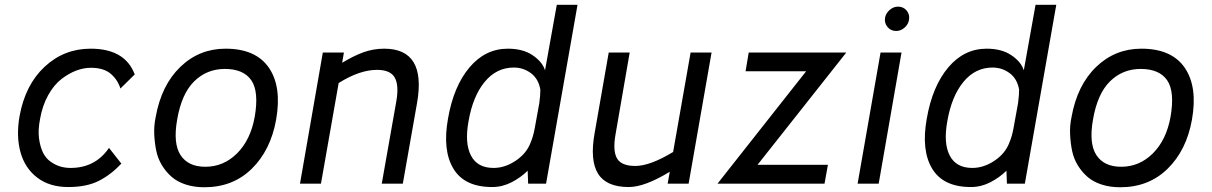

<svg xmlns="http://www.w3.org/2000/svg" viewBox="-20 -770 5080 805"><path d="M359.9 -565.9Q504.4 -565.9 544.9 -458L484.9 -398.9Q473.1 -436.5 443.6 -461.2Q414.1 -485.8 360.8 -485.8Q331.1 -485.8 299.8 -474.1Q268.6 -462.4 237.5 -438.5Q206.5 -414.6 182.1 -371.1Q157.7 -327.6 147.9 -271Q138.7 -223.1 143.8 -188Q148.9 -152.8 160.6 -129.4Q172.4 -106 192.6 -91.8Q212.9 -77.6 233.2 -71.8Q253.4 -65.9 275.9 -65.9Q379.4 -65.9 437 -149.9L488.8 -84Q445.3 -37.6 394.3 -11.7Q343.3 14.2 266.1 14.2Q187.5 14.2 135.7 -25.6Q84 -65.4 65.7 -132.6Q47.4 -199.7 62 -283.2Q85.9 -414.6 167.2 -490.2Q248.5 -565.9 359.9 -565.9Z M925.8 -565.9Q1052.2 -565.9 1107.2 -486.3Q1162.1 -406.7 1137.7 -268.1Q1114.7 -140.1 1035.6 -62.5Q956.5 15.1 836.9 15.1Q793.9 15.1 758.8 3.7Q723.6 -7.8 700 -28.3Q676.3 -48.8 659.2 -76.7Q642.1 -104.5 635.3 -137.2Q628.4 -169.9 626.7 -206.3Q625 -242.7 632.8 -279.8Q656.7 -413.1 736.1 -489.5Q815.4 -565.9 925.8 -565.9ZM922.9 -481Q847.2 -481 794.2 -429Q741.2 -377 722.7 -268.1Q705.1 -168.5 737.1 -119.6Q769 -70.8 840.8 -70.8Q917.5 -70.8 973.9 -127Q1030.3 -183.1 1047.9 -279.8Q1066.4 -386.7 1033.4 -433.8Q1000.5 -481 922.9 -481Z M1590.8 -565.9Q1768.6 -565.9 1728.5 -337.9L1668.9 0H1580.6L1641.6 -345.2Q1653.3 -411.6 1635.3 -444.3Q1617.2 -477.1 1560.5 -477.1Q1488.3 -477.1 1399.9 -421.9L1325.7 0H1237.8L1333.5 -549.8H1421.9L1414.6 -506.8Q1461.9 -535.6 1503.7 -550.8Q1545.4 -565.9 1590.8 -565.9Z M2314.5 -750H2401.4L2269.5 0H2194.3L2192.4 -54.2Q2163.1 -25.4 2124.5 -5.6Q2085.9 14.2 2043.5 14.2Q1927.2 14.2 1880.9 -63Q1834.5 -140.1 1858.4 -272.9Q1881.8 -408.2 1948.2 -487.1Q2014.6 -565.9 2109.4 -565.9Q2172.9 -565.9 2213.6 -538.1Q2254.4 -510.3 2265.1 -475.1ZM2241.2 -337.9Q2245.6 -372.1 2245.6 -394Q2237.8 -439.5 2206.1 -463.1Q2174.3 -486.8 2134.3 -486.8Q2061.5 -486.8 2012 -426.5Q1962.4 -366.2 1944.3 -261.2Q1927.7 -169.9 1954.6 -117.9Q1981.4 -65.9 2049.3 -65.9Q2097.2 -65.9 2142.3 -96.2Q2187.5 -126.5 2204.6 -171.9Q2215.3 -197.3 2221.2 -228Z M2875.5 -549.8H2963.4L2867.2 0H2779.3L2788.1 -49.8Q2683.1 14.2 2616.2 14.2Q2522 14.2 2487.3 -42Q2452.6 -98.1 2473.1 -211.9L2532.2 -549.8H2620.1L2560.5 -205.1Q2548.8 -137.7 2566.9 -106Q2585 -74.2 2643.6 -74.2Q2705.6 -74.2 2802.2 -132.8Z M3528.3 -549.8 3156.2 -79.1H3451.2L3437 0H2988.3L3359.9 -471.2H3106L3119.1 -549.8Z M3745.1 -742.2Q3768.1 -742.2 3781.7 -725.3Q3795.4 -708.5 3791 -686Q3788.1 -667.5 3772.2 -653.8Q3756.3 -640.1 3737.8 -640.1Q3714.8 -640.1 3700.9 -657Q3687 -673.8 3690.9 -696.8Q3694.8 -715.3 3710.7 -728.8Q3726.6 -742.2 3745.1 -742.2ZM3664.1 0H3575.7L3671.9 -549.8H3759.8Z M4321.8 -750H4408.7L4276.9 0H4201.7L4199.7 -54.2Q4170.4 -25.4 4131.8 -5.6Q4093.3 14.2 4050.8 14.2Q3934.6 14.2 3888.2 -63Q3841.8 -140.1 3865.7 -272.9Q3889.2 -408.2 3955.6 -487.1Q4022 -565.9 4116.7 -565.9Q4180.2 -565.9 4220.9 -538.1Q4261.7 -510.3 4272.5 -475.1ZM4248.5 -337.9Q4252.9 -372.1 4252.9 -394Q4245.1 -439.5 4213.4 -463.1Q4181.6 -486.8 4141.6 -486.8Q4068.8 -486.8 4019.3 -426.5Q3969.7 -366.2 3951.7 -261.2Q3935.1 -169.9 3961.9 -117.9Q3988.8 -65.9 4056.6 -65.9Q4104.5 -65.9 4149.7 -96.2Q4194.8 -126.5 4211.9 -171.9Q4222.7 -197.3 4228.5 -228Z M4765.6 -565.9Q4892.1 -565.9 4947 -486.3Q5002 -406.7 4977.5 -268.1Q4954.6 -140.1 4875.5 -62.5Q4796.4 15.1 4676.8 15.1Q4633.8 15.1 4598.6 3.7Q4563.5 -7.8 4539.8 -28.3Q4516.1 -48.8 4499 -76.7Q4481.9 -104.5 4475.1 -137.2Q4468.3 -169.9 4466.6 -206.3Q4464.8 -242.7 4472.7 -279.8Q4496.6 -413.1 4575.9 -489.5Q4655.3 -565.9 4765.6 -565.9ZM4762.7 -481Q4687 -481 4634 -429Q4581.1 -377 4562.5 -268.1Q4544.9 -168.5 4576.9 -119.6Q4608.9 -70.8 4680.7 -70.8Q4757.3 -70.8 4813.7 -127Q4870.1 -183.1 4887.7 -279.8Q4906.2 -386.7 4873.3 -433.8Q4840.3 -481 4762.7 -481Z"/></svg>

Font: Stilu
Style: Italic
Weight: 400
Italic angle: -10°
Designer: Genilson Lima Santos
Foundry: Genilson Lima Santos
Version: Version 1.200;PS 001.200;hotconv 1.0.88;makeotf.lib2.5.64775